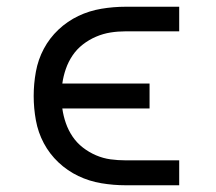

<svg xmlns="http://www.w3.org/2000/svg" viewBox="-20 -550 640 570"><path d="M353 0Q317 0 281 -6Q245 -12 212.5 -27.5Q180 -43 153.5 -68Q127 -93 110 -125Q93 -157 86.5 -193Q80 -229 80 -265Q80 -301 86.5 -337Q93 -373 110 -405Q127 -437 153.5 -462Q180 -487 212.5 -502.5Q245 -518 281 -524Q317 -530 353 -530H512V-457H353Q330 -457 308 -453.5Q286 -450 265 -441Q244 -432 226 -418Q208 -404 195.5 -385.5Q183 -367 175.5 -345.5Q168 -324 165 -302H424V-228H165Q168 -206 175.5 -184.5Q183 -163 195.5 -144.5Q208 -126 226 -112Q244 -98 265 -89Q286 -80 308 -77Q330 -74 353 -74H512V0Z"/></svg>

Font: Iosevka Curly Extended
Style: Regular
Weight: 400
Width: 7
Monospace: yes
Designer: Belleve Invis
Foundry: Belleve Invis
Version: Version 11.1.0; ttfautohint (v1.8.3)